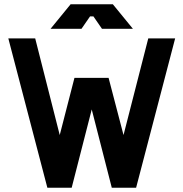

<svg xmlns="http://www.w3.org/2000/svg" viewBox="-20 -880 860 900"><path d="M801 -700H675L559 -247L489 -515H329L260 -247L145 -700H19L202 0H316L410 -367L504 0H618ZM217 -745H362L402 -803H418L458 -745H603L509 -860H311Z"/></svg>

Font: Fervojo
Style: Bold
Weight: 700
Designer: kohakuno
Version: ver.1.0